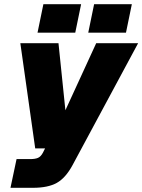

<svg xmlns="http://www.w3.org/2000/svg" viewBox="-20 -746 679 916"><path d="M30 150 59 13H124Q148 13 161.5 7Q175 1 185 -18L195 -38H148L77 -540H259L292 -220L439 -540H639L326 42Q293 103 251 126.5Q209 150 137 150ZM159 -590 187 -726H367L339 -590ZM401 -590 429 -726H609L581 -590Z"/></svg>

Font: Geist Black
Style: Italic
Weight: 900
Italic angle: -12°
Designer: Basement.studio, Andrés Briganti, Mateo Zaragoza
Foundry: Basement.studio, Vercel, Andrés Briganti, Guido Ferreyra, Mateo Zaragoza
Version: Version 1.500; ttfautohint (v1.8.4.7-5d5b)